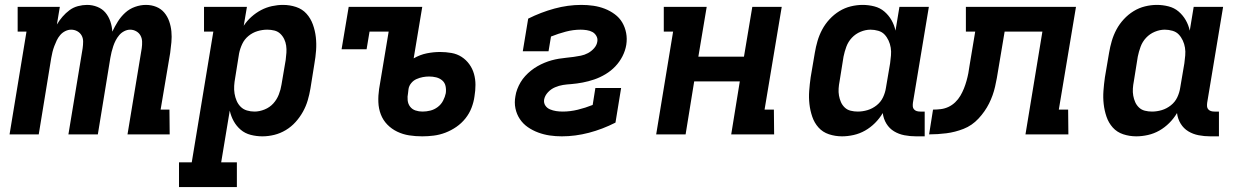

<svg xmlns="http://www.w3.org/2000/svg" viewBox="-20 -548 5065 783"><path d="M19 0 88 -419H52V-520H224L212 -448Q222 -465 235 -480Q248 -495 263.5 -506.5Q279 -518 298 -523Q317 -528 335 -528Q357 -528 377 -520Q397 -512 410 -496.5Q423 -481 430 -460.5Q437 -440 438 -419Q448 -440 460.5 -460Q473 -480 490.5 -496Q508 -512 530.5 -520Q553 -528 575 -528Q598 -528 617.5 -520Q637 -512 650 -496.5Q663 -481 670 -461Q677 -441 679 -419.5Q681 -398 679 -376Q677 -354 674 -332L635 -101H671L672 0H500L558 -351Q560 -365 559.5 -378.5Q559 -392 553 -403Q547 -414 535.5 -420.5Q524 -427 511 -427Q499 -427 487 -421Q475 -415 466.5 -405Q458 -395 452 -383.5Q446 -372 442 -360Q438 -348 435 -336Q432 -324 430 -312L379 0H259L317 -351Q319 -365 319 -378.5Q319 -392 313 -403Q307 -414 295.5 -420.5Q284 -427 270 -427Q258 -427 246 -421Q234 -415 225.5 -405Q217 -395 211.5 -383.5Q206 -372 201.5 -360Q197 -348 194 -336Q191 -324 189 -312L138 0Z M710 215V114H762L850 -419H812V-520H987L974 -443Q987 -463 1005.5 -479.5Q1024 -496 1045 -507Q1066 -518 1089 -523Q1112 -528 1134 -528Q1162 -528 1187.5 -519.5Q1213 -511 1230 -492Q1247 -473 1256 -448Q1265 -423 1268 -396.5Q1271 -370 1269 -342.5Q1267 -315 1262 -287L1246 -187Q1242 -163 1235 -139Q1228 -115 1215.5 -92.5Q1203 -70 1185.5 -50.5Q1168 -31 1145.5 -17.5Q1123 -4 1098.5 2Q1074 8 1050 8Q1026 8 1002.5 2Q979 -4 961.5 -19Q944 -34 933 -54Q922 -74 917 -97L882 114H946V215ZM1018 -93Q1038 -93 1059 -101.5Q1080 -110 1094.5 -126Q1109 -142 1117 -162.5Q1125 -183 1128 -203L1145 -303Q1147 -318 1148 -333Q1149 -348 1147 -362Q1145 -376 1139 -388.5Q1133 -401 1123 -410.5Q1113 -420 1099 -423.5Q1085 -427 1070 -427Q1050 -427 1030 -421Q1010 -415 993.5 -401.5Q977 -388 968 -369Q959 -350 955 -330L939 -230Q936 -214 935 -198Q934 -182 936.5 -166.5Q939 -151 945 -137Q951 -123 961.5 -112.5Q972 -102 987 -97.5Q1002 -93 1018 -93Z M1702 8Q1674 8 1648.5 4Q1623 0 1600 -11Q1577 -22 1559.5 -40Q1542 -58 1533 -81.5Q1524 -105 1523 -131.5Q1522 -158 1526 -185L1565 -419H1487L1475 -347H1373L1402 -520H1702L1667 -310Q1693 -325 1720.5 -330.5Q1748 -336 1775 -336Q1798 -336 1821 -332Q1844 -328 1862.5 -316Q1881 -304 1894 -286Q1907 -268 1913 -246.5Q1919 -225 1919 -202Q1919 -179 1915 -155Q1912 -132 1903 -108.5Q1894 -85 1878 -65Q1862 -45 1841 -30.5Q1820 -16 1796.5 -7Q1773 2 1749 5Q1725 8 1702 8ZM1703 -93Q1719 -93 1735 -97Q1751 -101 1765 -111.5Q1779 -122 1787 -137.5Q1795 -153 1798 -168Q1800 -183 1797 -197Q1794 -211 1783.5 -220Q1773 -229 1759 -232.5Q1745 -236 1730 -236Q1717 -236 1704 -233.5Q1691 -231 1678.5 -225.5Q1666 -220 1657 -209Q1648 -198 1646 -185L1644 -168Q1641 -154 1642.5 -139Q1644 -124 1652.5 -113Q1661 -102 1674.5 -97.5Q1688 -93 1703 -93Z M2271 8Q2246 8 2222 4.5Q2198 1 2175 -7.5Q2152 -16 2132.5 -29.5Q2113 -43 2100 -62.5Q2087 -82 2082 -106Q2077 -130 2082 -156Q2084 -170 2089.5 -184.5Q2095 -199 2103 -212.5Q2111 -226 2122 -238Q2133 -250 2145.5 -260Q2158 -270 2172 -278Q2186 -286 2200.5 -292Q2215 -298 2229.5 -302Q2244 -306 2259 -308.5Q2274 -311 2289.5 -312.5Q2305 -314 2319.5 -316Q2334 -318 2349 -321Q2364 -324 2378 -331.5Q2392 -339 2403 -351.5Q2414 -364 2416 -379Q2418 -391 2412 -401.5Q2406 -412 2396 -417.5Q2386 -423 2373 -425Q2360 -427 2348 -427Q2318 -427 2287.5 -419Q2257 -411 2227 -399L2217 -339H2112L2134 -472Q2186 -498 2241 -513Q2296 -528 2351 -528Q2376 -528 2400 -524.5Q2424 -521 2446 -512.5Q2468 -504 2487 -490Q2506 -476 2517.5 -456.5Q2529 -437 2533.5 -413.5Q2538 -390 2534 -365Q2530 -341 2518.5 -318.5Q2507 -296 2489.5 -277.5Q2472 -259 2449.5 -245.5Q2427 -232 2403.5 -224Q2380 -216 2356.5 -211.5Q2333 -207 2309 -205Q2292 -204 2276 -201.5Q2260 -199 2243.5 -192Q2227 -185 2214.5 -171.5Q2202 -158 2199 -142Q2197 -128 2204 -117.5Q2211 -107 2223 -102Q2235 -97 2248 -95Q2261 -93 2275 -93Q2305 -93 2336 -100.5Q2367 -108 2397 -120L2408 -189H2513L2490 -48Q2437 -21 2381.5 -6.5Q2326 8 2271 8Z M2656 0 2725 -419H2687V-520H2862L2828 -317H3014L3048 -520H3168L3098 -101H3136L3137 0H2962L2997 -216H2811L2776 0Z M3414 8Q3386 8 3360.5 -0.5Q3335 -9 3318 -28Q3301 -47 3292.5 -72Q3284 -97 3281 -123.5Q3278 -150 3280 -177.5Q3282 -205 3286 -233L3303 -333Q3307 -357 3314 -381Q3321 -405 3333 -427.5Q3345 -450 3363 -469.5Q3381 -489 3403 -502.5Q3425 -516 3449.5 -522Q3474 -528 3498 -528Q3522 -528 3545.5 -522Q3569 -516 3586.5 -501Q3604 -486 3615.5 -466Q3627 -446 3632 -423L3648 -520H3768L3703 -129Q3702 -121 3702.5 -114Q3703 -107 3707.5 -102Q3712 -97 3718.5 -95Q3725 -93 3733 -93H3751V8H3716Q3691 8 3668 3.5Q3645 -1 3626 -12.5Q3607 -24 3595 -43.5Q3583 -63 3580 -87Q3567 -65 3548.5 -46.5Q3530 -28 3508 -15.5Q3486 -3 3461.5 2.5Q3437 8 3414 8ZM3478 -93Q3498 -93 3518 -99Q3538 -105 3555 -118.5Q3572 -132 3581 -151Q3590 -170 3593 -190L3610 -290Q3612 -306 3613.5 -322Q3615 -338 3612.5 -353.5Q3610 -369 3603.5 -383Q3597 -397 3587 -407.5Q3577 -418 3561.5 -422.5Q3546 -427 3530 -427Q3510 -427 3489.5 -418.5Q3469 -410 3454 -394Q3439 -378 3431.5 -357.5Q3424 -337 3420 -317L3404 -217Q3401 -202 3400 -187Q3399 -172 3401.5 -158Q3404 -144 3409.5 -131.5Q3415 -119 3425 -109.5Q3435 -100 3449 -96.5Q3463 -93 3478 -93Z M3769 0 3785 -101Q3801 -101 3817 -103Q3833 -105 3848 -112Q3863 -119 3875.5 -131Q3888 -143 3896.5 -157.5Q3905 -172 3911 -187Q3917 -202 3921.5 -218Q3926 -234 3929 -249.5Q3932 -265 3934 -281L3957 -419H3919V-520H4368L4298 -101H4336L4337 0H4162L4231 -419H4077L4051 -264Q4046 -230 4038 -194.5Q4030 -159 4013.5 -126Q3997 -93 3970.5 -64.5Q3944 -36 3909.5 -22.5Q3875 -9 3839.5 -4.5Q3804 0 3769 0Z M4614 8Q4586 8 4560.5 -0.5Q4535 -9 4518 -28Q4501 -47 4492.5 -72Q4484 -97 4481 -123.5Q4478 -150 4480 -177.5Q4482 -205 4486 -233L4503 -333Q4507 -357 4514 -381Q4521 -405 4533 -427.5Q4545 -450 4563 -469.5Q4581 -489 4603 -502.5Q4625 -516 4649.5 -522Q4674 -528 4698 -528Q4722 -528 4745.5 -522Q4769 -516 4786.5 -501Q4804 -486 4815.5 -466Q4827 -446 4832 -423L4848 -520H4968L4903 -129Q4902 -121 4902.5 -114Q4903 -107 4907.5 -102Q4912 -97 4918.5 -95Q4925 -93 4933 -93H4951V8H4916Q4891 8 4868 3.5Q4845 -1 4826 -12.5Q4807 -24 4795 -43.5Q4783 -63 4780 -87Q4767 -65 4748.5 -46.5Q4730 -28 4708 -15.5Q4686 -3 4661.5 2.5Q4637 8 4614 8ZM4678 -93Q4698 -93 4718 -99Q4738 -105 4755 -118.5Q4772 -132 4781 -151Q4790 -170 4793 -190L4810 -290Q4812 -306 4813.5 -322Q4815 -338 4812.5 -353.5Q4810 -369 4803.5 -383Q4797 -397 4787 -407.5Q4777 -418 4761.5 -422.5Q4746 -427 4730 -427Q4710 -427 4689.5 -418.5Q4669 -410 4654 -394Q4639 -378 4631.5 -357.5Q4624 -337 4620 -317L4604 -217Q4601 -202 4600 -187Q4599 -172 4601.5 -158Q4604 -144 4609.5 -131.5Q4615 -119 4625 -109.5Q4635 -100 4649 -96.5Q4663 -93 4678 -93Z"/></svg>

Font: Iosevka Etoile
Style: Bold Italic
Weight: 700
Italic angle: -9°
Designer: Belleve Invis
Foundry: Belleve Invis
Version: Version 28.1.0; ttfautohint (v1.8.4)